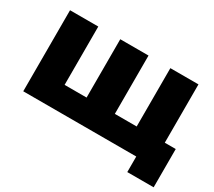

<svg xmlns="http://www.w3.org/2000/svg" viewBox="-122 -775 1240 1112"><g transform="rotate(30 498.0 -219.0)"><path d="M64 0V-542H252.9V-151.9H399.9V-542H588.9V-151.9H734.9V-542H922.9V-151.9H996.1V104H819.8V0Z"/></g></svg>

Font: Montserrat ExtraBold
Style: Regular
Weight: 800
Designer: Julieta Ulanovsky
Foundry: Julieta Ulanovsky
Version: Version 9.000